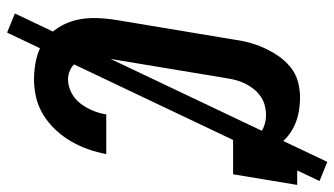

<svg xmlns="http://www.w3.org/2000/svg" viewBox="-221 -639 944 542"><g transform="rotate(90 251.0 -368.0)"><path d="M204 8Q175 8 146.5 1.5Q118 -5 95.5 -21Q73 -37 58 -60.5Q43 -84 36.5 -111.5Q30 -139 31 -168.5Q32 -198 37 -228L91 -552Q94 -575 99.5 -596.5Q105 -618 114.5 -639.5Q124 -661 137.5 -681Q151 -701 169.5 -716Q188 -731 210.5 -737Q233 -743 255 -743Q277 -743 297.5 -739Q318 -735 336 -726.5Q354 -718 369 -704.5Q384 -691 393 -673L403 -735H502L472 -554H373Q376 -572 374.5 -589.5Q373 -607 364 -620.5Q355 -634 338.5 -640.5Q322 -647 305 -647Q292 -647 278 -643.5Q264 -640 252.5 -632Q241 -624 232 -613Q223 -602 216.5 -589Q210 -576 206.5 -563Q203 -550 201 -537L147 -212Q145 -198 143.5 -184.5Q142 -171 143 -157.5Q144 -144 147.5 -131.5Q151 -119 158.5 -109Q166 -99 178.5 -93.5Q191 -88 204 -88Q223 -88 241.5 -97.5Q260 -107 272.5 -123.5Q285 -140 292.5 -158.5Q300 -177 303 -196H415Q410 -170 401.5 -145.5Q393 -121 379.5 -97.5Q366 -74 347 -53.5Q328 -33 304.5 -18.5Q281 -4 255.5 2Q230 8 204 8ZM72 84 18 62 437 -820 491 -798Z"/></g></svg>

Font: Iosevka Curly Slab Oblique
Style: Bold
Weight: 700
Italic angle: -9°
Monospace: yes
Designer: Belleve Invis
Foundry: Belleve Invis
Version: Version 11.1.0; ttfautohint (v1.8.3)